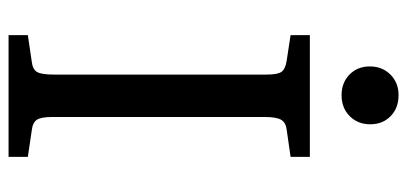

<svg xmlns="http://www.w3.org/2000/svg" viewBox="-271 -679 950 448"><g transform="rotate(90 204.0 -455.0)"><path d="M62 0V-45L123 -54Q142 -56 148 -66.5Q154 -77 154 -105V-602Q154 -628 147.5 -637Q141 -646 121 -649L62 -658V-703H346V-658L283 -649Q266 -647 259.5 -636Q253 -625 253 -598V-101Q253 -76 259.5 -66Q266 -56 285 -54L346 -45V0ZM202 -777Q173 -777 154 -795.5Q135 -814 135 -843Q135 -872 154 -891Q173 -910 202 -910Q232 -910 251 -891.5Q270 -873 270 -844Q270 -815 251 -796Q232 -777 202 -777Z"/></g></svg>

Font: Literata 18pt
Style: Regular
Weight: 400
Designer: Latin by Veronika Burian and Jose Scaglione. Greek by Irene Vlachou. Cyrillic by Vera Evstafieva.
Foundry: TypeTogether
Version: Version 3.103;gftools[0.9.29]